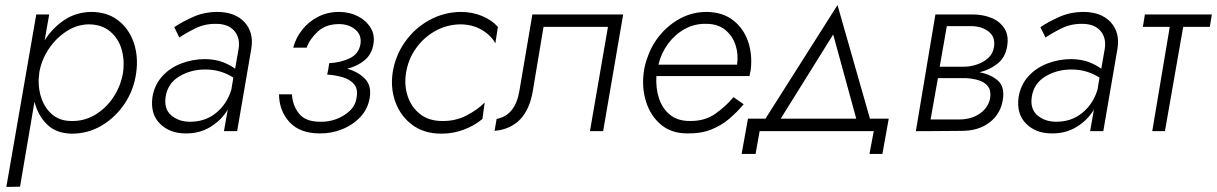

<svg xmlns="http://www.w3.org/2000/svg" viewBox="-20 -517 4798 757"><path d="M59 219 5 220 123 -460H174L156 -358Q187 -407 233.5 -438Q280 -469 339 -470Q403 -470 446 -436.5Q489 -403 507.5 -348.5Q526 -294 517 -230Q508 -163 471.5 -108.5Q435 -54 381 -22Q327 10 263 10Q201 9 165 -27Q129 -63 116 -116ZM465 -230Q472 -281 459 -324Q446 -367 413 -394Q380 -421 329 -421Q283 -420 242 -393.5Q201 -367 172.5 -324.5Q144 -282 135 -232V-231V-230Q128 -184 140 -140.5Q152 -97 182 -69Q212 -41 258 -40Q310 -38 353.5 -63.5Q397 -89 426.5 -133Q456 -177 465 -230Z M687 -369 667 -410Q700 -432 743 -451Q786 -470 839 -470Q908 -469 944.5 -429Q981 -389 971 -326L915 0H863L878 -85Q853 -43 809.5 -16.5Q766 10 711 9Q649 9 610.5 -29.5Q572 -68 581 -134Q589 -182 619 -215.5Q649 -249 694 -266.5Q739 -284 790 -284Q830 -283 858.5 -272Q887 -261 907 -246L921 -326Q927 -368 904 -395Q881 -422 835 -423Q789 -424 752 -406Q715 -388 687 -369ZM633 -135Q626 -88 654.5 -63Q683 -38 726 -37Q788 -36 831.5 -71.5Q875 -107 892 -163L900 -211Q877 -226 849.5 -234.5Q822 -243 789 -243Q732 -243 686.5 -215.5Q641 -188 633 -135Z M1240 9Q1163 9 1122 -35Q1081 -79 1080 -145H1131Q1134 -100 1159.5 -68.5Q1185 -37 1242 -37Q1275 -36 1306 -47.5Q1337 -59 1359.5 -80.5Q1382 -102 1386 -133Q1392 -166 1376 -185Q1360 -204 1331 -212.5Q1302 -221 1270 -223L1274 -242L1278 -268Q1323 -270 1358.5 -287Q1394 -304 1401 -342Q1407 -378 1381.5 -400Q1356 -422 1316 -422Q1265 -422 1233 -392.5Q1201 -363 1189 -329H1136Q1146 -367 1171 -399Q1196 -431 1233.5 -450.5Q1271 -470 1317 -470Q1358 -470 1391 -453Q1424 -436 1441.5 -407Q1459 -378 1452 -341Q1445 -302 1417 -279Q1389 -256 1349 -246Q1392 -234 1418.5 -207Q1445 -180 1438 -133Q1431 -88 1401 -56Q1371 -24 1328 -7Q1285 10 1240 9Z M1581 -230Q1573 -181 1587.5 -137.5Q1602 -94 1636.5 -67Q1671 -40 1723 -40Q1776 -39 1820 -62Q1864 -85 1891 -113L1882 -48Q1853 -23 1810.5 -6.5Q1768 10 1720 10Q1653 10 1607 -23.5Q1561 -57 1540 -112Q1519 -167 1528 -230Q1538 -296 1576 -350.5Q1614 -405 1671.5 -437Q1729 -469 1796 -470Q1842 -470 1880.5 -454Q1919 -438 1943 -411L1933 -346Q1916 -378 1879 -399.5Q1842 -421 1794 -421Q1741 -420 1695.5 -394.5Q1650 -369 1619.5 -325.5Q1589 -282 1581 -230Z M2437 -460 2358 0H2306L2377 -411H2123L2081 -160Q2057 -13 1930 -1L1938 -48Q2012 -62 2028 -160L2079 -460Z M2912 -106Q2886 -75 2855 -48.5Q2824 -22 2783.5 -6Q2743 10 2690 9Q2627 9 2586 -25.5Q2545 -60 2527.5 -115Q2510 -170 2518 -231Q2522 -263 2533 -291Q2550 -341 2584.5 -381.5Q2619 -422 2665.5 -446Q2712 -470 2767 -470Q2829 -469 2870 -437.5Q2911 -406 2929 -354.5Q2947 -303 2940 -242Q2939 -236 2937.5 -229.5Q2936 -223 2935 -217H2568Q2565 -170 2578 -130Q2591 -90 2621 -65Q2651 -40 2699 -40Q2759 -39 2800.5 -68.5Q2842 -98 2872 -134ZM2764 -423Q2718 -424 2679.5 -402.5Q2641 -381 2614 -344.5Q2587 -308 2576 -262H2886Q2892 -303 2880 -339.5Q2868 -376 2839 -399.5Q2810 -423 2764 -423Z M3425 0H2975L2959 90H2904L2929 -49H2998L3282 -497L3410 -49H3484L3459 90H3408ZM3265 -381 3058 -49H3356Z M3668 -460H3816Q3855 -460 3888.5 -446.5Q3922 -433 3940 -405Q3958 -377 3951 -335Q3944 -291 3913.5 -266.5Q3883 -242 3842 -232Q3886 -224 3914 -199.5Q3942 -175 3934 -125Q3926 -69 3882.5 -35Q3839 -1 3771 -1L3641 0H3591ZM3812 -414H3713L3685 -254H3781Q3805 -254 3831 -262.5Q3857 -271 3876 -288Q3895 -305 3899 -332Q3905 -371 3878.5 -392Q3852 -413 3812 -414ZM3787 -209H3678L3649 -46H3762Q3810 -46 3843.5 -69.5Q3877 -93 3884 -131Q3888 -161 3874.5 -177.5Q3861 -194 3837 -201Q3813 -208 3787 -209Z M4102 -369 4082 -410Q4115 -432 4158 -451Q4201 -470 4254 -470Q4323 -469 4359.5 -429Q4396 -389 4386 -326L4330 0H4278L4293 -85Q4268 -43 4224.5 -16.5Q4181 10 4126 9Q4064 9 4025.5 -29.5Q3987 -68 3996 -134Q4004 -182 4034 -215.5Q4064 -249 4109 -266.5Q4154 -284 4205 -284Q4245 -283 4273.5 -272Q4302 -261 4322 -246L4336 -326Q4342 -368 4319 -395Q4296 -422 4250 -423Q4204 -424 4167 -406Q4130 -388 4102 -369ZM4048 -135Q4041 -88 4069.5 -63Q4098 -38 4141 -37Q4203 -36 4246.5 -71.5Q4290 -107 4307 -163L4315 -211Q4292 -226 4264.5 -234.5Q4237 -243 4204 -243Q4147 -243 4101.5 -215.5Q4056 -188 4048 -135Z M4494 -460H4758L4750 -411H4645L4573 0H4523L4592 -411H4486Z"/></svg>

Font: Jost* Light
Style: Italic
Weight: 300
Italic angle: -10°
Version: Version 3.7